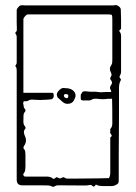

<svg xmlns="http://www.w3.org/2000/svg" viewBox="-20 -721 531 747"><path d="M179 3Q175 1 166.5 0.5Q158 0 135.5 0Q113 0 66 0Q45 0 45 -22V-444Q45 -449 44.5 -454Q44 -459 40 -463Q39 -465 42 -469Q45 -473 45 -477V-578Q45 -584 41 -589Q37 -594 45 -600Q46 -607 45.5 -614.5Q45 -622 45 -629V-681Q45 -686 51 -693Q57 -700 61 -700Q65 -701 69.5 -700.5Q74 -700 78 -700H420Q424 -700 428.5 -701Q433 -702 436 -700Q441 -698 445.5 -693.5Q450 -689 450 -684Q450 -675 450.5 -666Q451 -657 451 -646V-611Q451 -607 446.5 -604.5Q442 -602 446 -597Q451 -591 451 -581V-442Q451 -436 449 -432Q447 -428 445 -423Q444 -421 448 -416Q452 -411 450 -409Q446 -402 444.5 -394.5Q443 -387 443 -379Q443 -319 443 -275.5Q443 -232 442.5 -194Q442 -156 442 -115.5Q442 -75 442 -22Q442 -18 441.5 -13.5Q441 -9 439 -7Q427 3 414 3H382Q375 3 367.5 2Q360 1 353 -3Q346 9 340.5 3Q335 -3 327 -1Q324 0 315.5 0.5Q307 1 282.5 0.5Q258 0 205 0Q198 0 192.5 4Q187 8 179 3ZM186 -26Q188 -24 194 -27Q199 -33 203 -31Q207 -29 211 -27Q215 -26 221 -29.5Q227 -33 229 -31Q236 -26 243 -26Q250 -26 257 -26L358 -27Q370 -27 381.5 -27.5Q393 -28 404 -28Q409 -37 409 -49V-186Q418 -192 412.5 -198Q407 -204 409 -211Q410 -213 409 -215.5Q408 -218 409 -219Q417 -227 417 -241Q417 -310 416 -337Q413 -337 409.5 -336.5Q406 -336 404 -337Q389 -335 380 -335Q371 -335 355 -337Q350 -337 345 -336.5Q340 -336 335 -332Q329 -330 323 -330Q317 -331 310 -330Q303 -329 296 -332Q294 -333 294 -344Q294 -355 296 -356Q298 -357 299 -360Q300 -363 301 -364Q307 -366 311 -366Q316 -366 321.5 -365Q327 -364 332 -364H352Q366 -362 371.5 -362Q377 -362 390 -363H413Q412 -370 409 -375Q407 -377 408.5 -382.5Q410 -388 412 -390Q417 -397 415.5 -402Q414 -407 409 -413Q408 -415 409.5 -419Q411 -423 412 -424Q416 -429 412 -438Q403 -454 412 -466Q416 -472 416.5 -477.5Q417 -483 417 -490V-646Q417 -660 415 -662.5Q413 -665 401 -665H89Q84 -665 78 -658.5Q72 -652 71 -647V-360Q78 -360 93 -360Q108 -360 123 -360Q138 -360 146 -360H184Q190 -359 189 -346.5Q188 -334 174 -334Q173 -334 167.5 -333.5Q162 -333 160 -333Q145 -332 136 -332Q127 -332 111 -333Q99 -335 91 -330Q87 -327 79 -327Q76 -327 72 -327Q71 -325 70 -318Q72 -313 72 -308Q72 -303 76 -298Q81 -293 78 -287Q72 -281 71.5 -272.5Q71 -264 71 -247Q71 -242 72.5 -237.5Q74 -233 78 -228Q79 -227 79.5 -224Q80 -221 78 -220Q73 -214 73 -208Q73 -202 76 -194Q87 -172 74 -154Q70 -148 72 -143Q77 -138 78 -132Q79 -126 79 -120V-73Q79 -65 78 -58.5Q77 -52 72 -46Q69 -43 71.5 -38.5Q74 -34 78 -34H161Q168 -34 174.5 -32.5Q181 -31 186 -26ZM242 -317Q232 -317 222.5 -325.5Q213 -334 205 -341Q197 -353 205 -364Q211 -372 217.5 -376Q224 -380 234 -378Q253 -378 263.5 -369.5Q274 -361 274 -349Q274 -342 267 -329.5Q260 -317 242 -317ZM239 -339Q244 -339 245 -343Q246 -347 246 -348Q246 -355 236 -355Q233 -356 229 -352Q228 -348 229 -346Q233 -339 239 -339Z"/></svg>

Font: Sankofa Display
Style: Regular
Weight: 400
Designer: Batsirai Madzonga
Foundry: Batsirai Madzonga
Version: Version 1.000; ttfautohint (v1.8.4.7-5d5b)